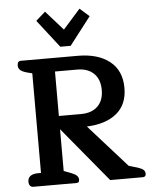

<svg xmlns="http://www.w3.org/2000/svg" viewBox="-62 -1003 836 1054"><g transform="rotate(-5 356.0 -476.0)"><path d="M174 -906 226 -952 321 -845 416 -952 468 -906 350 -753H293ZM54 -30Q54 -51 69 -61.5Q84 -72 110 -72H127V-621L107 -626Q78 -633 64.5 -643Q51 -653 51 -670Q51 -695 70 -695H384Q495 -695 559.5 -644Q624 -593 624 -497Q624 -406 564.5 -357Q505 -308 400 -304L610 -69L658 -55Q680 -48 689.5 -39.5Q699 -31 699 -18Q699 0 682 0H502L252 -302V-72L294 -56Q314 -48 323 -39Q332 -30 332 -17Q332 -9 328.5 -4.5Q325 0 315 0H79Q67 0 60.5 -8Q54 -16 54 -30ZM374 -375Q433 -375 466 -407Q499 -439 499 -497Q499 -555 466 -587.5Q433 -620 374 -620H252V-375Z"/></g></svg>

Font: Maitree SemiBold
Style: Regular
Weight: 600
Designer: CadsonDemak Team
Foundry: CadsonDemak
Version: Version 1.001